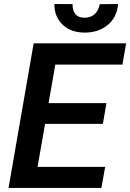

<svg xmlns="http://www.w3.org/2000/svg" viewBox="-20 -924 640 944"><path d="M485.8 -314.9 503.4 -417H218.8L252 -606.4H582L600.1 -710.9H145.5L22 0H478.5L497.1 -103.5H164.6L201.7 -314.9ZM560.5 -904.3 470.2 -903.3Q467.3 -888.2 461.2 -875.7Q455.1 -863.3 445.3 -854.5Q435.5 -845.7 423.1 -841.3Q410.6 -836.9 395 -836.9Q377.9 -837.4 366.7 -842.5Q355.5 -847.7 348.6 -857.4Q342.3 -865.7 339.4 -877.9Q336.4 -890.1 336.9 -903.8L247.6 -904.3Q247.1 -871.6 258.1 -845.7Q269 -819.8 288.6 -802.2Q307.6 -783.7 334.5 -773.9Q361.3 -764.2 393.6 -763.7Q426.8 -763.2 455.8 -772.2Q484.9 -781.2 507.8 -799.8Q530.3 -817.4 544.2 -844Q558.1 -870.6 560.5 -904.3Z"/></svg>

Font: Roboto Mono SemiBold
Style: Italic
Weight: 600
Italic angle: -10°
Monospace: yes
Designer: Google
Version: Version 3.000